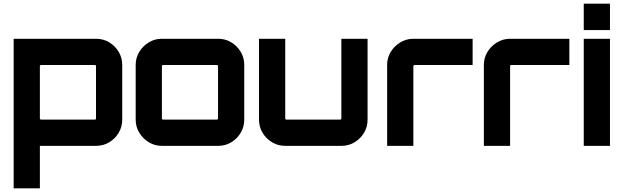

<svg xmlns="http://www.w3.org/2000/svg" viewBox="-20 -790 3356 1040"><path d="M54 230V-580H501Q540 -580 572 -560.5Q604 -541 623 -509Q642 -477 642 -439V-141Q642 -103 623 -71Q604 -39 572 -19.5Q540 0 501 0H196V230ZM202 -142H494Q497 -142 498.5 -144Q500 -146 500 -148V-432Q500 -434 498.5 -436Q497 -438 494 -438H202Q200 -438 198 -436Q196 -434 196 -432V-148Q196 -146 198 -144Q200 -142 202 -142Z M856 0Q818 0 786 -19.5Q754 -39 734.5 -71Q715 -103 715 -141V-439Q715 -477 734.5 -509Q754 -541 786 -560.5Q818 -580 856 -580H1162Q1201 -580 1233 -560.5Q1265 -541 1284 -509Q1303 -477 1303 -439V-141Q1303 -103 1284 -71Q1265 -39 1233 -19.5Q1201 0 1162 0H856ZM863 -142H1155Q1157 -142 1159 -144Q1161 -146 1161 -148V-432Q1161 -434 1159 -436Q1157 -438 1155 -438H863Q861 -438 859 -436Q857 -434 857 -432V-148Q857 -146 859 -144Q861 -142 863 -142Z M1524 0Q1486 0 1453.5 -19.5Q1421 -39 1402 -71Q1383 -103 1383 -141V-580H1525V-148Q1525 -146 1527 -144Q1529 -142 1531 -142H1823Q1825 -142 1827 -144Q1829 -146 1829 -148V-580H1971V-141Q1971 -103 1952 -71Q1933 -39 1901 -19.5Q1869 0 1830 0H1524Z M2077 0V-439Q2077 -477 2096.5 -509Q2116 -541 2148.5 -560.5Q2181 -580 2219 -580H2540V-438H2225Q2223 -438 2221 -436Q2219 -434 2219 -432V0Z M2601 0V-439Q2601 -477 2620.5 -509Q2640 -541 2672.5 -560.5Q2705 -580 2743 -580H3064V-438H2749Q2747 -438 2745 -436Q2743 -434 2743 -432V0Z M3142 0V-580H3284V0ZM3142 -627V-770H3284V-627Z"/></svg>

Font: Orbitron ExtraBold
Style: Regular
Weight: 800
Designer: Matt McInerney
Foundry: The League of Moveable Type
Version: Version 2.001